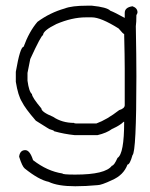

<svg xmlns="http://www.w3.org/2000/svg" viewBox="-20 -479 528 675"><path d="M285.6 -459H303.2Q356.4 -453.6 367.7 -441.4Q383.3 -435.5 418.5 -416V-433.6Q418.5 -453.1 445.8 -457Q463.4 -450.7 463.4 -435.5Q463.4 -432.1 459.5 -425.8Q459.5 -400.4 457.5 -386.7Q459.5 -277.8 459.5 -210.9Q459.5 55.2 445.8 66.4Q436.5 99.6 428.2 99.6Q414.6 136.7 373.5 154.3Q336.4 171.9 322.8 171.9Q281.2 175.8 244.6 175.8Q183.1 175.8 150.9 160.2Q116.7 153.3 66.9 113.3Q58.1 106.4 47.4 72.3V70.3Q50.8 48.8 68.8 48.8Q85 48.8 96.2 84Q146.5 123 199.7 130.9Q199.7 134.8 244.6 134.8Q350.6 134.8 373.5 103.5Q380.9 103.5 393.1 76.2Q416.5 62 416.5 -50.8H414.6Q401.9 -38.1 373.5 -25.4Q355.5 -11.7 322.8 -3.9H242.7Q205.1 -7.8 170.4 -17.6Q170.4 -20.5 152.8 -25.4L106 -54.7Q67.9 -98.6 57.1 -121.1Q43.5 -142.6 35.6 -191.4V-226.6Q50.8 -314.5 63 -314.5Q82.5 -368.2 111.8 -402.3Q155.8 -434.6 207.5 -449.2Q232.4 -459 285.6 -459ZM76.7 -222.7V-195.3Q82 -156.2 92.3 -148.4Q92.3 -137.2 125.5 -97.7Q125.5 -85.4 166.5 -68.4Q198.2 -46.9 240.7 -46.9Q240.7 -44.9 248.5 -44.9H318.8Q355.5 -58.1 398.9 -91.8Q418.5 -97.7 418.5 -109.4V-238.3Q418.5 -278.3 416.5 -359.4Q413.1 -359.4 397 -378.9Q334.5 -418 303.2 -418H281.7Q233.4 -418 178.2 -394.5Q131.3 -371.6 131.3 -355.5Q125 -355.5 86.4 -271.5Z"/></svg>

Font: CEF Fonts CJK
Style: Regular
Weight: 400
Designer: PartyBoss (派对大魔王)
Version: Release 2.25